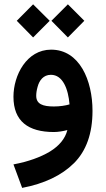

<svg xmlns="http://www.w3.org/2000/svg" viewBox="-20 -622 499 906"><path d="M222.7 -523.9 300.3 -445.3 377.9 -523.9 300.3 -601.6ZM59.1 -523.9 136.2 -445.3 214.4 -523.9 136.2 -601.6ZM416.5 -99.1C416.5 -242.7 355.5 -387.7 221.2 -387.7C105.5 -387.7 43.5 -266.6 43.5 -165.5C43.5 -49.8 113.3 1 234.4 1C253.4 1 277.8 -2.9 297.9 -8.3C287.6 32.2 259.8 65.9 215.3 93.3C170.4 120.1 113.3 140.6 43.5 153.8L84.5 264.6C189.5 244.6 271 205.6 329.1 147.9C387.2 89.8 416.5 7.8 416.5 -99.1ZM233.9 -119.6C183.1 -119.6 150.9 -130.4 150.9 -169.9C150.9 -182.1 152.8 -195.8 157.2 -211.4C165 -242.2 184.6 -269 220.2 -269C276.9 -269 302.2 -201.2 308.1 -129.4C288.1 -123.5 261.7 -119.6 233.9 -119.6Z"/></svg>

Font: Vazirmatn SemiBold
Style: Regular
Weight: 600
Designer: Saber Rastikerdar
Foundry: Saber Rastikerdar
Version: Version 33.003